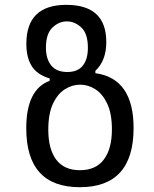

<svg xmlns="http://www.w3.org/2000/svg" viewBox="-20 -780 642 800"><path d="M312.5 0Q89.4 0 89.4 -245.6Q89.4 -407.2 187 -443.4V-453.1Q134.8 -468.8 112.3 -504.4Q89.8 -540 89.8 -597.7Q89.8 -759.8 256.3 -759.8Q422.9 -759.8 422.9 -605Q422.9 -527.3 377.4 -484.9V-475.1Q536.6 -453.1 536.6 -246.6Q536.6 0 312.5 0ZM260.3 -480Q304.2 -480 325.2 -506.8Q346.2 -533.7 346.2 -580.6Q346.2 -640.1 318.8 -665.5Q291.5 -690.9 258.8 -690.9Q225.1 -690.9 198.2 -664.8Q171.4 -638.7 171.4 -582Q171.4 -534.2 193.6 -507.1Q215.8 -480 260.3 -480ZM313 -70.8Q379.4 -70.8 412.8 -115.5Q446.3 -160.2 446.3 -240.7Q446.3 -306.2 427 -347.4Q407.7 -388.7 377.4 -408Q347.2 -427.2 314 -427.2Q280.8 -427.2 250.2 -408Q219.7 -388.7 200.4 -347.2Q181.2 -305.7 181.2 -239.7Q181.2 -159.2 214.1 -115Q247.1 -70.8 313 -70.8Z"/></svg>

Font: Vazir Code Hack
Style: Code-Hack
Weight: 400
Foundry: DejaVu fonts team - Redesigned by Saber Rastikerdar
Version: Version 1.1.2